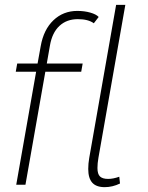

<svg xmlns="http://www.w3.org/2000/svg" viewBox="-20 -762 611 792"><path d="M129 -466H45L51 -500H135L148 -572Q160 -640 200.5 -678.5Q241 -717 299 -717Q328 -717 352.5 -710Q377 -703 387 -692L367 -666Q344 -683 301 -683Q255 -683 225 -655Q195 -627 186 -574L173 -500H321L315 -466H167L85 0H47ZM344 -65Q344 -87 348 -110L459 -742H497L386 -111Q382 -88 382 -69Q382 -44 392.5 -34Q403 -24 426 -24Q447 -24 472 -33L475 -5Q444 10 412 10Q377 10 360.5 -8.5Q344 -27 344 -65Z"/></svg>

Font: Sarabun Thin
Style: Italic
Weight: 250
Italic angle: -10°
Designer: Suppakit Chalermlarp | Katatrad Co.,Ltd.
Foundry: Cadson Demak Co.,Ltd.
Version: Version 1.000; ttfautohint (v1.6)